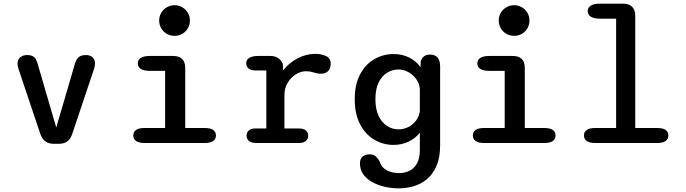

<svg xmlns="http://www.w3.org/2000/svg" viewBox="-20 -782 3754 1050"><path d="M275 4.5Q245.5 4.5 227.5 -9.2Q209.5 -23 200 -51L81 -405.5Q76 -421 76 -434Q76 -456.5 90.8 -468.8Q105.5 -481 128.5 -481Q156.5 -481 169.2 -467Q182 -453 189 -422.5L287.5 -84.5L386.5 -422.5Q393.5 -452.5 407.5 -466.8Q421.5 -481 449.5 -481Q472 -481 485.8 -469Q499.5 -457 499.5 -434.5Q499.5 -421 494.5 -405.5L375.5 -51Q366.5 -23 348.5 -9.2Q330.5 4.5 300.5 4.5Z M770 -82H883V-394.5H799.5Q767 -394.5 750.2 -405Q733.5 -415.5 733.5 -435.5Q733.5 -455 750.2 -465.5Q767 -476 799.5 -476H926.5Q993 -476 993 -409.5V-82H1099.5Q1130.5 -82 1145.8 -71.5Q1161 -61 1161 -41Q1161 -21.5 1145.8 -10.8Q1130.5 0 1099.5 0H770Q739.5 0 724.2 -10.8Q709 -21.5 709 -41Q709 -61 724.2 -71.5Q739.5 -82 770 -82ZM850.5 -670Q850.5 -693 861.8 -712Q873 -731 892.2 -742.2Q911.5 -753.5 934.5 -753.5Q958 -753.5 977 -742.2Q996 -731 1007.2 -712Q1018.5 -693 1018.5 -670Q1018.5 -646.5 1007.2 -627.2Q996 -608 977 -597Q958 -586 934.5 -586Q911.5 -586 892.2 -597Q873 -608 861.8 -627.2Q850.5 -646.5 850.5 -670Z M1535.5 -79.5H1613Q1640.5 -79.5 1653 -68.5Q1665.5 -57.5 1665.5 -40Q1665.5 -22.5 1652.8 -11.2Q1640 0 1613 0H1383.5Q1354.5 0 1341.5 -11.2Q1328.5 -22.5 1328.5 -40Q1328.5 -57.5 1340.8 -68.5Q1353 -79.5 1377 -79.5H1436.5V-396.5H1377.5Q1352.5 -396.5 1339.5 -407.5Q1326.5 -418.5 1326.5 -436.5Q1326.5 -455.5 1343.5 -465.8Q1360.5 -476 1393 -476H1459.5Q1483 -476 1500.5 -464.8Q1518 -453.5 1526.5 -433L1528.5 -397Q1559.5 -437.5 1606.8 -462.5Q1654 -487.5 1704 -487.5Q1737 -487.5 1762.8 -475.5Q1788.5 -463.5 1788.5 -433.5Q1788.5 -407 1774.2 -393Q1760 -379 1736 -379Q1722.5 -379 1712.5 -381.2Q1702.5 -383.5 1692.5 -386.5Q1683.5 -389.5 1673.8 -391Q1664 -392.5 1654.5 -392.5Q1624.5 -392.5 1597.2 -375.2Q1570 -358 1552.8 -328.5Q1535.5 -299 1535.5 -261.5Z M2160 248Q2120 248 2082.2 239Q2044.5 230 2014.2 213Q1984 196 1966.2 170.5Q1948.5 145 1948.5 111.5Q1948.5 86.5 1963 74.2Q1977.5 62 2001 62Q2023.5 62 2035.5 73.8Q2047.5 85.5 2055 98.5Q2065 132.5 2093.8 148.5Q2122.5 164.5 2163 164.5Q2193 164.5 2218.8 152.2Q2244.5 140 2260.2 112Q2276 84 2276 37V-56Q2252 -25.5 2214.5 -7.5Q2177 10.5 2132 10.5Q2076.5 10.5 2028 -17.5Q1979.5 -45.5 1949.8 -101.2Q1920 -157 1920 -239Q1920 -321.5 1949.8 -376.5Q1979.5 -431.5 2028 -459Q2076.5 -486.5 2132 -486.5Q2179.5 -486.5 2218 -467.2Q2256.5 -448 2280 -414L2280.5 -445Q2291.5 -483.5 2331.5 -483.5Q2387 -483.5 2387 -418V11.5Q2387 77.5 2368 123Q2349 168.5 2317 196Q2285 223.5 2244.2 235.8Q2203.5 248 2160 248ZM2159.5 -74.5Q2187.5 -74.5 2213 -87.2Q2238.5 -100 2255.5 -122.8Q2272.5 -145.5 2276 -174V-295.5Q2273.5 -325 2256.5 -349Q2239.5 -373 2213.8 -387.5Q2188 -402 2159.5 -402Q2125.5 -402 2096.8 -384.2Q2068 -366.5 2050.5 -330.5Q2033 -294.5 2033 -239Q2033 -185 2050.5 -148.2Q2068 -111.5 2096.8 -93Q2125.5 -74.5 2159.5 -74.5Z M2627 -82H2740V-394.5H2656.5Q2624 -394.5 2607.2 -405Q2590.5 -415.5 2590.5 -435.5Q2590.5 -455 2607.2 -465.5Q2624 -476 2656.5 -476H2783.5Q2850 -476 2850 -409.5V-82H2956.5Q2987.5 -82 3002.8 -71.5Q3018 -61 3018 -41Q3018 -21.5 3002.8 -10.8Q2987.5 0 2956.5 0H2627Q2596.5 0 2581.2 -10.8Q2566 -21.5 2566 -41Q2566 -61 2581.2 -71.5Q2596.5 -82 2627 -82ZM2707.5 -670Q2707.5 -693 2718.8 -712Q2730 -731 2749.2 -742.2Q2768.5 -753.5 2791.5 -753.5Q2815 -753.5 2834 -742.2Q2853 -731 2864.2 -712Q2875.5 -693 2875.5 -670Q2875.5 -646.5 2864.2 -627.2Q2853 -608 2834 -597Q2815 -586 2791.5 -586Q2768.5 -586 2749.2 -597Q2730 -608 2718.8 -627.2Q2707.5 -646.5 2707.5 -670Z M3234.5 0Q3204 0 3188.8 -10.8Q3173.5 -21.5 3173.5 -41Q3173.5 -61 3188.8 -71.5Q3204 -82 3234.5 -82H3349.5V-680H3260.5Q3228 -680 3211 -690.8Q3194 -701.5 3194 -721Q3194 -740.5 3211 -751.2Q3228 -762 3260.5 -762H3387Q3419.5 -762 3436.8 -745Q3454 -728 3454 -695.5V-82H3574Q3605 -82 3620 -71.5Q3635 -61 3635 -41Q3635 -21.5 3620 -10.8Q3605 0 3574 0Z"/></svg>

Font: Sono Monospace Medium
Style: Regular
Weight: 500
Designer: Tyler Finck
Foundry: Tyler Finck
Version: Version 2.112